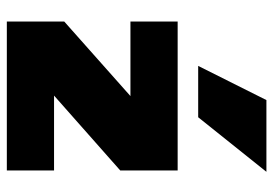

<svg xmlns="http://www.w3.org/2000/svg" viewBox="-139 -661 800 562"><g transform="rotate(90 261.0 -380.0)"><path d="M482.9 -759.8 323.2 -560.1H172.9L272.9 -759.8ZM43 -500H479V-332L259.8 -138.2H479V0H43V-168L261.2 -361.8H43Z"/></g></svg>

Font: Overused Grotesk Black
Style: Regular
Weight: 900
Version: Version 0.002